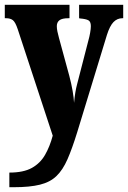

<svg xmlns="http://www.w3.org/2000/svg" viewBox="-23 -556 534 801"><path d="M16 164Q75 164 110 144.5Q145 125 165 90Q185 55 197 10L51 -434Q41 -464 30.5 -472Q20 -480 2 -480H-3V-536H267V-480H263Q236 -480 225 -471.5Q214 -463 214 -447Q214 -437 216.5 -424.5Q219 -412 223 -398L266 -240Q275 -206 280 -176.5Q285 -147 286 -127Q290 -173 299 -206L347 -392Q350 -402 353 -419Q356 -436 356 -447Q356 -466 345.5 -471.5Q335 -477 311 -479L307 -480V-536H491V-480H488Q466 -480 450.5 -464Q435 -448 423 -410L299 -4Q278 64 258.5 108.5Q239 153 212.5 178.5Q186 204 143.5 214.5Q101 225 35 225H16Z"/></svg>

Font: Noto Serif Bengali ExtraCondensed Black
Style: Regular
Weight: 900
Width: 2
Designer: Juan Bruce, Universal Thirst, Indian Type Foundry and the Monotype Design Team.
Foundry: Monotype Imaging Inc.
Version: Version 2.003; ttfautohint (v1.8.4.7-5d5b)